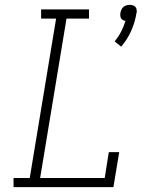

<svg xmlns="http://www.w3.org/2000/svg" viewBox="-20 -774 640 794"><path d="M481 -581 454 -603Q470 -622 481 -643.5Q492 -665 499 -688Q494 -688 488.5 -691Q483 -694 480.5 -698.5Q478 -703 477.5 -709Q477 -715 478 -721Q479 -727 482 -734Q485 -741 490.5 -745.5Q496 -750 503 -752Q510 -754 517 -754Q523 -754 529.5 -752Q536 -750 540 -745.5Q544 -741 545 -734Q546 -727 545 -721L544 -719L542 -707Q535 -673 520 -641Q505 -609 481 -581ZM36 0V-38H103L212 -697H150V-735H348V-697H255L146 -38H413L430 -145H473L449 0Z"/></svg>

Font: Iosevka Etoile XLtObl
Style: Regular
Weight: 200
Italic angle: -9°
Designer: Belleve Invis
Foundry: Belleve Invis
Version: Version 15.5.2; ttfautohint (v1.8.4)